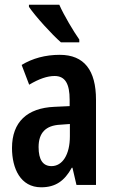

<svg xmlns="http://www.w3.org/2000/svg" viewBox="-20 -786 486 816"><path d="M232 -766H103V-757C129 -718 202 -638 239 -606H317V-618C293 -652 251 -722 232 -766ZM234 -553C173 -553 118 -538 72 -510L104 -426C146 -451 181 -463 212 -463C257 -463 276 -430 276 -362V-335L211 -332C96 -327 31 -268 31 -157C31 -70 67 10 155 10C216 10 254 -17 285 -73H288L305 0H388V-362C388 -487 338 -553 234 -553ZM236 -256 277 -259V-207C277 -128 245 -80 199 -80C163 -80 144 -106 144 -161C144 -221 174 -253 236 -256Z"/></svg>

Font: Noto Sans Armenian ExtraCondensed SemiBold
Style: Regular
Weight: 600
Width: 2
Designer: Monotype Design Team
Foundry: Monotype Imaging Inc.
Version: Version 2.008